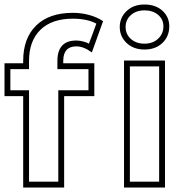

<svg xmlns="http://www.w3.org/2000/svg" viewBox="-25 -820 813 853"><path d="M230 -549Q230 -640 314 -640Q329 -640 345.5 -635.5Q362 -631 370 -626Q379 -650 386.5 -669.5Q394 -689 403 -715Q383 -726 356.5 -731.5Q330 -737 299 -737Q205 -737 154.5 -687.5Q104 -638 104 -550V-513H21V-419H104V-13H234V-419H368V-513H230ZM256 -539H394V-393H260V13H78V-393H-5V-539H78V-550Q78 -650 135.5 -706.5Q193 -763 299 -763Q336 -763 371 -753.5Q406 -744 433 -726L383 -587Q347 -614 314 -614Q256 -614 256 -549ZM552 -13H682V-525H552ZM526 -551H708V13H526ZM533 -700Q533 -668 556.5 -647Q580 -626 617 -626Q654 -626 677.5 -648Q701 -670 701 -703Q701 -734 677.5 -754Q654 -774 617 -774Q580 -774 556.5 -753Q533 -732 533 -700ZM507 -700Q507 -742 537.5 -771Q568 -800 617 -800Q666 -800 696.5 -772.5Q727 -745 727 -703Q727 -658 696.5 -629Q666 -600 617 -600Q568 -600 537.5 -629Q507 -658 507 -700Z"/></svg>

Font: CMG Sans Outline
Style: Outline
Weight: 700
Designer: Julieta Ulanovsky
Foundry: Julieta Ulanovsky
Version: Version 7.200